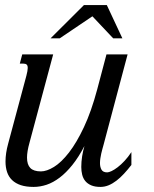

<svg xmlns="http://www.w3.org/2000/svg" viewBox="-20 -736 617 767"><path d="M192.4 -518.6 97.7 -165.5Q87.9 -130.4 87.9 -106.4Q87.9 -78.6 101.1 -64.9Q114.3 -51.3 143.6 -51.3Q166.5 -51.3 195.8 -69.3Q225.1 -87.4 255.6 -126.7Q286.1 -166 315.4 -228.3Q344.7 -290.5 368.2 -378.4L405.3 -518.6H489.7L393.6 -157.2Q391.6 -150.4 389.2 -141.4Q386.7 -132.3 384.5 -122.8Q382.3 -113.3 380.9 -103.3Q379.4 -93.3 379.4 -84.5Q379.4 -68.8 385.5 -58.1Q391.6 -47.4 408.2 -47.4Q414.6 -47.4 425.5 -52.5Q436.5 -57.6 450 -67.9Q463.4 -78.1 477.5 -93.3Q491.7 -108.4 504.9 -128.4V-77.1Q490.2 -58.1 475.3 -42Q460.4 -25.9 445.1 -14.2Q429.7 -2.4 413.8 4.2Q397.9 10.7 381.3 10.7Q359.4 10.7 344.5 4.4Q329.6 -2 320.8 -12.7Q312 -23.4 308.3 -38.1Q304.7 -52.7 304.7 -68.8Q304.7 -89.8 308.1 -111.6Q311.5 -133.3 317.4 -152.8Q293.9 -107.9 269 -76.9Q244.1 -45.9 218.3 -26.4Q192.4 -6.8 166.3 2Q140.1 10.7 114.3 10.7Q84.5 10.7 63.2 3.7Q42 -3.4 28.3 -16.6Q14.6 -29.8 8.3 -48.6Q2 -67.4 2 -90.8Q2 -124 12.7 -162.6L85.4 -433.6Q87.9 -443.8 89.4 -451.4Q90.8 -459 90.8 -464.4Q90.8 -474.6 86.2 -478.3Q81.5 -481.9 72.8 -481.9H59.1L68.8 -518.6ZM315.4 -715.8H406.7L468.8 -583H432.1L349.1 -670.9L218.8 -583H182.1Z"/></svg>

Font: Arian Grqi
Style: Italic
Weight: 400
Italic angle: -15°
Designer: Ruben Hakobyan (Tarumian)
Foundry: Ruben Hakobyan (Tarumian)
Version: Version 1.002